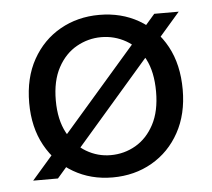

<svg xmlns="http://www.w3.org/2000/svg" viewBox="-43 -560 683 618"><g transform="rotate(-5 298.0 -250.5)"><path d="M41 0 476 -501H555L121 0ZM297 12Q227 12 171 -20.5Q115 -53 82.5 -112Q50 -171 50 -250Q50 -331 83 -390Q116 -449 172.5 -481Q229 -513 299 -513Q370 -513 426 -481Q482 -449 514 -390Q546 -331 546 -250Q546 -171 513.5 -112Q481 -53 424.5 -20.5Q368 12 297 12ZM297 -60Q341 -60 378 -81.5Q415 -103 437.5 -145.5Q460 -188 460 -251Q460 -315 438 -357Q416 -399 379 -420Q342 -441 299 -441Q257 -441 219.5 -420Q182 -399 159 -356.5Q136 -314 136 -251Q136 -188 159 -145.5Q182 -103 218.5 -81.5Q255 -60 297 -60Z"/></g></svg>

Font: DM Sans 17pt
Style: Regular
Weight: 400
Version: Version 4.004;gftools[0.9.30]